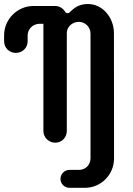

<svg xmlns="http://www.w3.org/2000/svg" viewBox="-51 -693 657 945"><path d="M277.8 -530.8C277.8 -562 306.2 -585.4 336.9 -585.4C368.7 -585.4 394.5 -559.6 394.5 -527.3V85.9C394.5 117.7 370.6 143.1 338.4 143.1H290.5C267.1 143.1 246.6 163.1 246.6 187.5C246.6 211.9 267.1 231.4 290.5 231.4H366.7C446.8 231.4 510.3 166.5 510.3 86.9L509.8 -528.8C509.8 -608.4 452.6 -673.3 381.8 -673.3C342.3 -673.3 318.4 -657.2 299.8 -640.1C293.9 -634.3 289.1 -627.9 281.2 -627.9C272.9 -627.9 270 -634.8 266.6 -639.6C256.3 -653.8 239.3 -663.6 220.2 -663.6H113.8C34.7 -663.6 -30.8 -598.6 -30.8 -519V-489.7C-30.8 -457.5 -4.9 -432.6 26.4 -432.6C59.6 -432.6 85 -457.5 85 -489.7V-517.6C85 -548.8 108.9 -574.2 140.6 -575.7H162.6V-47.9C162.6 -16.6 188.5 9.3 221.2 9.3C252.9 9.3 277.8 -16.6 277.8 -47.9Z"/></svg>

Font: Supermercado One
Style: Regular
Weight: 400
Designer: James Grieshaber
Foundry: James Grieshaber
Version: Version 1.002